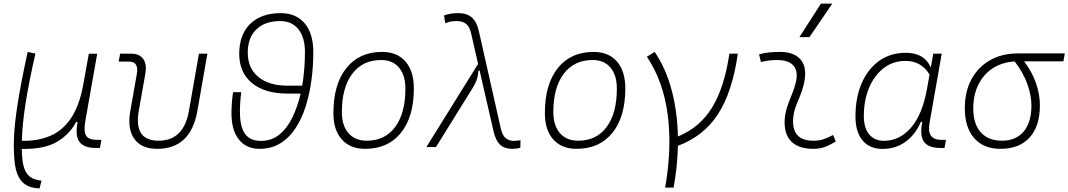

<svg xmlns="http://www.w3.org/2000/svg" viewBox="-20 -815 5921 1064"><path d="M199.2 229 191.4 228.5Q129.9 224.6 100.3 189.9Q70.8 155.3 62.7 95.7Q54.7 36.1 57.1 -42.5Q59.6 -124 78.1 -241.7Q96.7 -359.4 133.3 -527.3L176.3 -518.1Q139.6 -356.9 121.6 -241.5Q103.5 -126 101.6 -42Q101.6 -38.1 101.6 -34.7H108.9Q189.9 -33.7 256.6 -61.3Q323.2 -88.9 370.4 -155.5Q417.5 -222.2 439.9 -337.9L443.4 -357.9Q443.8 -358.9 443.8 -359.9V-359.4L472.2 -517.1H518.6L452.6 -143.1Q442.9 -85.9 457.3 -63Q471.7 -40 517.6 -40H542L533.7 4.9H509.8Q447.3 4.9 421.4 -27.3Q395.5 -59.6 409.7 -138.7H401.4Q365.7 -69.8 295.2 -28.8Q224.6 12.2 104 10.3H101.1Q101.1 57.6 108.2 94.5Q115.2 131.3 135 154.3Q154.8 177.2 194.3 183.6L210 186Z M851.1 9.8Q763.2 9.8 723.9 -45.9Q684.6 -101.6 702.1 -200.2L738.3 -405.3Q750 -473.6 695.3 -473.6H637.7L645.5 -517.6H706.1Q752.9 -517.6 773.9 -488Q794.9 -458.5 785.2 -405.3L749 -200.2Q720.2 -35.2 858.9 -35.2Q998 -35.2 1026.9 -200.2L1082.5 -517.6H1129.4L1073.7 -200.2Q1036.6 9.8 851.1 9.8Z M1417.5 9.8Q1344.7 9.8 1303.7 -42Q1262.7 -93.8 1262.7 -186.5Q1262.7 -242.2 1271.5 -304.2H1316.9Q1309.6 -248.5 1309.6 -196.3Q1309.6 -112.3 1337.9 -73.2Q1366.2 -34.2 1425.3 -34.2Q1485.4 -34.2 1528.8 -69.8Q1572.3 -105.5 1600.8 -165Q1629.4 -224.6 1646 -296.4H1573.7Q1447.3 -296.4 1376.5 -354.7Q1305.7 -413.1 1305.7 -516.6Q1305.7 -623 1366.5 -682.6Q1427.2 -742.2 1535.6 -742.2Q1621.1 -742.2 1668.7 -685.3Q1716.3 -628.4 1716.3 -526.4Q1716.3 -450.2 1706.3 -373.5Q1696.3 -296.9 1674.8 -228Q1653.3 -159.2 1618.4 -105.5Q1583.5 -51.8 1533.7 -21Q1483.9 9.8 1417.5 9.8ZM1654.8 -340.3Q1662.6 -386.7 1666.3 -434.1Q1669.9 -481.4 1669.9 -526.4Q1669.9 -607.4 1633.8 -652.8Q1597.7 -698.2 1532.7 -698.2Q1448.2 -698.2 1400.6 -652.1Q1353 -606 1353 -523.4Q1353 -437.5 1411.4 -388.9Q1469.7 -340.3 1573.7 -340.3Z M2002.9 9.8Q1920.4 9.8 1874 -42.5Q1827.6 -94.7 1827.6 -187.5Q1827.6 -347.7 1899.2 -437.5Q1970.7 -527.3 2097.7 -527.3Q2180.7 -527.3 2227.1 -474.1Q2273.4 -420.9 2273.4 -325.2Q2273.4 -167.5 2201.9 -78.9Q2130.4 9.8 2002.9 9.8ZM2012.7 -35.2Q2113.3 -35.2 2169.9 -111.3Q2226.6 -187.5 2226.6 -323.7Q2226.6 -398.4 2191.2 -440.4Q2155.8 -482.4 2091.8 -482.4Q1989.7 -482.4 1932.1 -406Q1874.5 -329.6 1874.5 -193.8Q1874.5 -119.1 1911.1 -77.1Q1947.8 -35.2 2012.7 -35.2Z M2817.4 9.8Q2776.4 9.8 2751.7 -12.7Q2727.1 -35.2 2714.8 -88.4L2637.7 -424.8L2630.9 -422.4Q2628.9 -391.1 2620.6 -369.6Q2612.3 -348.1 2595.2 -320.8L2396 0H2342.8L2629.4 -460.9L2590.8 -629.9Q2582.5 -667.5 2562.7 -682.9Q2543 -698.2 2512.7 -698.2Q2490.7 -698.2 2478 -695.8Q2465.3 -693.4 2447.8 -686L2440.4 -729.5Q2461.9 -736.8 2480.5 -739.5Q2499 -742.2 2520.5 -742.2Q2566.4 -742.2 2594.2 -718.8Q2622.1 -695.3 2634.3 -639.6L2755.4 -102.5Q2763.7 -65.4 2782 -49.8Q2800.3 -34.2 2830.1 -34.2Q2837.4 -34.2 2864.7 -37.6L2863.3 3.9Q2842.3 9.8 2817.4 9.8Z M3174.8 9.8Q3092.3 9.8 3045.9 -42.5Q2999.5 -94.7 2999.5 -187.5Q2999.5 -347.7 3071 -437.5Q3142.6 -527.3 3269.5 -527.3Q3352.5 -527.3 3398.9 -474.1Q3445.3 -420.9 3445.3 -325.2Q3445.3 -167.5 3373.8 -78.9Q3302.2 9.8 3174.8 9.8ZM3184.6 -35.2Q3285.2 -35.2 3341.8 -111.3Q3398.4 -187.5 3398.4 -323.7Q3398.4 -398.4 3363 -440.4Q3327.6 -482.4 3263.7 -482.4Q3161.6 -482.4 3104 -406Q3046.4 -329.6 3046.4 -193.8Q3046.4 -119.1 3083 -77.1Q3119.6 -35.2 3184.6 -35.2Z M3666 224.6Q3704.1 8.8 3680.4 -177.5Q3656.7 -363.8 3564.9 -500.5L3607.9 -527.3Q3668.9 -438.5 3701.4 -317.9Q3733.9 -197.3 3736.8 -58.6Q3858.4 -108.4 3926.5 -219.7Q3994.6 -331.1 4022 -517.6H4068.8Q4038.1 -304.2 3958.7 -182.1Q3879.4 -60.1 3736.8 -6.8Q3734.4 106.9 3712.9 224.6Z M4596.7 -66.9 4611.8 -31.2Q4585 -14.2 4555.4 -2.2Q4525.9 9.8 4487.3 9.8Q4404.8 9.8 4364.3 -31.7Q4323.7 -73.2 4328.6 -153.3Q4331.1 -189.9 4342.8 -224.4Q4354.5 -258.8 4368.2 -291.5Q4381.8 -324.2 4389.2 -355Q4405.3 -417.5 4378.2 -450Q4351.1 -482.4 4286.1 -482.4Q4239.7 -482.4 4196.8 -471.2L4186.5 -513.7Q4215.3 -522 4244.1 -524.7Q4272.9 -527.3 4301.8 -527.3Q4384.8 -527.3 4420.2 -480.7Q4455.6 -434.1 4433.6 -345.2Q4425.3 -310.5 4412.4 -280.5Q4399.4 -250.5 4388.7 -221.2Q4377.9 -191.9 4375.5 -157.7Q4367.2 -35.2 4486.8 -35.2Q4517.6 -35.2 4541 -42.5Q4564.5 -49.8 4596.7 -66.9ZM4410.2 -609.4 4529.3 -794.9H4592.3L4465.8 -609.4Z M5138.7 -444.3 5151.9 -517.6H5198.7L5130.9 -131.8Q5114.3 -40 5197.3 -40H5222.2L5214.4 4.9H5190.9Q5124 4.9 5099.9 -30.3Q5075.7 -65.4 5091.3 -139.6H5083Q5052.2 -67.9 4997.3 -28.8Q4942.4 10.3 4871.6 10.3Q4799.3 10.3 4760 -36.9Q4720.7 -84 4720.7 -169.4Q4720.7 -275.4 4755.6 -354.7Q4790.5 -434.1 4853 -478.3Q4915.5 -522.5 4999.5 -522.5Q5101.1 -522.5 5136.2 -444.3ZM4998 -477.5Q4928.7 -477.5 4877 -437.5Q4825.2 -397.5 4796.1 -328.4Q4767.1 -259.3 4767.1 -171.9Q4767.1 -106 4796.6 -70.3Q4826.2 -34.7 4878.9 -34.7Q4964.8 -34.7 5028.3 -107.2Q5091.8 -179.7 5117.7 -325.7L5131.3 -401.9Q5085.4 -477.5 4998 -477.5Z M5524.9 9.8Q5430.7 9.8 5378.7 -49.3Q5326.7 -108.4 5326.7 -215.8Q5326.7 -307.1 5363.3 -375.2Q5399.9 -443.4 5466.3 -481.2Q5532.7 -519 5621.6 -519H5880.9L5873 -475.1H5655.3Q5699.7 -416 5721.2 -354Q5742.7 -292 5742.7 -230.5Q5742.7 -115.7 5685.8 -53Q5628.9 9.8 5524.9 9.8ZM5603 -474.6Q5533.7 -470.2 5481.9 -436.8Q5430.2 -403.3 5401.9 -346.2Q5373.5 -289.1 5373.5 -213.9Q5373.5 -128.4 5415 -81.8Q5456.5 -35.2 5532.2 -35.2Q5610.4 -35.2 5653.1 -86.4Q5695.8 -137.7 5695.8 -230.5Q5695.8 -285.6 5673.3 -348.9Q5650.9 -412.1 5603 -474.6Z"/></svg>

Font: Cascadia Mono ExtraLight
Style: Italic
Weight: 200
Italic angle: -10°
Monospace: yes
Designer: Aaron Bell
Foundry: Saja Typeworks
Version: Version 2404.023; ttfautohint (v1.8.4)